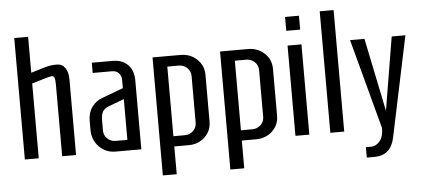

<svg xmlns="http://www.w3.org/2000/svg" viewBox="-55 -821 2422 1102"><g transform="rotate(-5 1156.5 -270.0)"><path d="M60 -700H140V-493Q156 -498 183.5 -506Q211 -514 223 -518Q256 -527 288.5 -527Q321 -527 338 -502Q355 -477 355 -437V0H275V-411Q275 -440 271 -451.5Q267 -463 255 -463Q243 -463 140 -431V0H60Z M491 -520H611Q666 -520 698.5 -487.5Q731 -455 731 -399V0H582Q527 0 488.5 -39Q450 -78 450 -137V-189Q450 -236 473.5 -268Q497 -300 532 -313L656 -359V-406Q656 -430 641.5 -445.5Q627 -461 604 -461H491ZM521 -182V-126Q521 -99 541 -80Q561 -61 589 -61H656V-296L568 -263Q542 -253 531.5 -236Q521 -219 521 -182Z M921 160H841V-520H1003Q1058 -520 1096.5 -484Q1135 -448 1135 -394V-125Q1135 -71 1097 -35.5Q1059 0 1004 0H921ZM987 -460H921V-59H987Q1015 -59 1035 -78Q1055 -97 1055 -125V-394Q1055 -422 1035 -441Q1015 -460 987 -460Z M1310 160H1230V-520H1392Q1447 -520 1485.5 -484Q1524 -448 1524 -394V-125Q1524 -71 1486 -35.5Q1448 0 1393 0H1310ZM1376 -460H1310V-59H1376Q1404 -59 1424 -78Q1444 -97 1444 -125V-394Q1444 -422 1424 -441Q1404 -460 1376 -460Z M1619 0V-520H1699V0ZM1619 -605V-685H1699V-605Z M1820 0V-700H1900V0Z M2060 160H2016V100H2047Q2074 100 2096 74.5Q2118 49 2118 -1L1979 -520H2062L2149 -98L2219 -520H2298L2176 60Q2155 160 2060 160Z"/></g></svg>

Font: Homenaje
Style: Regular
Weight: 400
Version: Version 1.002